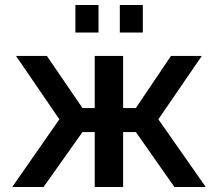

<svg xmlns="http://www.w3.org/2000/svg" viewBox="-20 -746 870 766"><path d="M280.8 -616.2V-726.1H373V-616.2ZM458 -616.2V-726.1H549.8V-616.2ZM28.8 0 216.8 -270 43.9 -522.9H167L309.1 -314.9H357.9V-522.9H471.2V-314.9H522L662.1 -522.9H785.2L611.8 -270L800.8 0H675.8L522 -219.2H471.2V0H357.9V-219.2H309.1L153.8 0Z"/></svg>

Font: Rawline SemiBold
Style: Regular
Weight: 600
Designer: Matt McInerney, Pablo Impallari, Rodrigo Fuenzalida
Foundry: Matt McInerney, Pablo Impallari, Rodrigo Fuenzalida
Version: Version 4.020;PS 004.020;hotconv 1.0.88;makeotf.lib2.5.64775